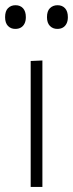

<svg xmlns="http://www.w3.org/2000/svg" viewBox="-21 -734 286 754"><path d="M99.5 0Q99.5 -56 99.5 -107.8Q99.5 -159.5 99.5 -220.5V-270.5Q99.5 -312 99.5 -349Q99.5 -386 99.5 -421.8Q99.5 -457.5 99.5 -494.5L145.5 -496.5Q145.5 -459.5 145.5 -423.5Q145.5 -387.5 145.5 -350Q145.5 -312.5 145.5 -270.5V-220.5Q145.5 -159.5 145.5 -107.8Q145.5 -56 145.5 0ZM204 -620.5Q186.5 -620.5 175 -632.2Q163.5 -644 163.5 -666.5Q163.5 -690.5 175.2 -702Q187 -713.5 205 -713.5Q223.5 -713.5 234.5 -701.5Q245.5 -689.5 245.5 -666.5Q245.5 -651.5 240.2 -641.2Q235 -631 226 -625.8Q217 -620.5 204 -620.5ZM39 -620.5Q21.5 -620.5 10.2 -632.2Q-1 -644 -1 -666.5Q-1 -690.5 10.5 -702Q22 -713.5 40 -713.5Q58.5 -713.5 69.5 -701.5Q80.5 -689.5 80.5 -666.5Q80.5 -651.5 75.2 -641.2Q70 -631 61 -625.8Q52 -620.5 39 -620.5Z"/></svg>

Font: Commissioner Thin ExtraLight
Style: Regular
Weight: 250
Version: Version 1.000